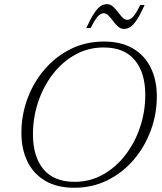

<svg xmlns="http://www.w3.org/2000/svg" viewBox="-20 -876 766 906"><path d="M720 -421Q720 -336.5 691 -259Q662 -181.5 609.8 -120.8Q557.5 -60 486.2 -25Q415 10 330.5 10Q249 10 193.5 -22.8Q138 -55.5 109.5 -113.8Q81 -172 81 -249Q81 -333.5 109.8 -411Q138.5 -488.5 191 -549.2Q243.5 -610 314.5 -645Q385.5 -680 470 -680Q552 -680 607.5 -647.2Q663 -614.5 691.5 -556.2Q720 -498 720 -421ZM135.5 -241.5Q135.5 -137.5 184.8 -77.8Q234 -18 332 -18Q404.5 -18 465.5 -52Q526.5 -86 571.2 -144Q616 -202 640.8 -275.5Q665.5 -349 665.5 -428.5Q665.5 -532.5 616.2 -592.2Q567 -652 469 -652Q396 -652 335 -618Q274 -584 229.2 -526Q184.5 -468 160 -394.5Q135.5 -321 135.5 -241.5ZM662.5 -852.5Q641 -805 624.5 -780.8Q608 -756.5 594 -748Q580 -739.5 565 -739.5Q549.5 -739.5 537 -750.8Q524.5 -762 513.8 -776.5Q503 -791 492.2 -802.2Q481.5 -813.5 469.5 -813.5Q456 -813.5 442.5 -799.5Q429 -785.5 407.5 -743.5H387Q409 -791 425.5 -815.2Q442 -839.5 456 -848Q470 -856.5 484.5 -856.5Q500.5 -856.5 513 -845.2Q525.5 -834 536.2 -819.5Q547 -805 557.5 -793.8Q568 -782.5 580 -782.5Q594 -782.5 607.5 -796.5Q621 -810.5 642 -852.5Z"/></svg>

Font: Newsreader 16pt Light
Style: Italic
Weight: 300
Italic angle: -17°
Designer: Hugues Gentile
Foundry: Production Type
Version: Version 1.003; ttfautohint (v1.8.3)